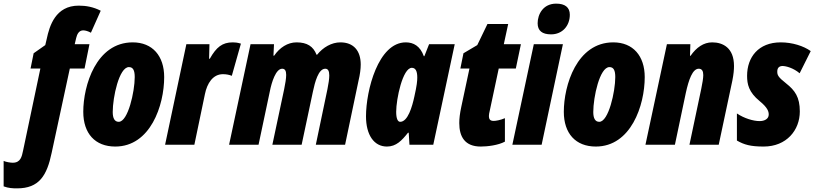

<svg xmlns="http://www.w3.org/2000/svg" viewBox="-130 -796 4479 1056"><path d="M-36 240C85 240 128 170 154 45L254 -419H335L362 -553H281L289 -587C294 -608 304 -629 328 -629C339 -629 356 -624 370 -616L424 -737C383 -758 343 -765 303 -765C175 -765 142 -653 127 -582L119 -548L55 -503L38 -419H92L-3 32C-10 66 -17 99 -60 99C-72 99 -98 95 -110 89V229C-83 239 -60 240 -36 240Z M504 10C697 10 773 -216 773 -372C773 -488 709 -563 600 -563C399 -563 328 -326 328 -181C328 -62 393 10 504 10ZM523 -126C500 -126 490 -146 490 -180C490 -261 525 -427 579 -427C602 -427 611 -409 611 -372C611 -292 574 -126 523 -126Z M778 0H939L997 -278C1009 -338 1041 -388 1096 -388C1114 -388 1130 -385 1145 -379L1195 -556C1175 -562 1163 -563 1150 -563C1093 -563 1060 -537 1024 -473H1020L1022 -553H895Z M1130 0H1292L1354 -293C1364 -344 1387 -418 1422 -418C1437 -418 1444 -407 1444 -384C1444 -365 1439 -335 1433 -306L1368 0H1529L1591 -292C1602 -344 1621 -418 1659 -418C1674 -418 1681 -406 1681 -381C1681 -363 1677 -335 1671 -306L1607 0H1768L1842 -353C1850 -386 1854 -417 1854 -441C1854 -518 1814 -563 1742 -563C1694 -563 1647 -536 1614 -495H1611C1593 -541 1559 -563 1501 -563C1452 -563 1408 -534 1378 -490H1374L1377 -553H1248Z M1998 10C2049 10 2080 -23 2114 -66H2118L2122 0H2253L2371 -553H2230L2204 -487H2201C2181 -543 2144 -563 2102 -563C1950 -563 1883 -298 1883 -156C1883 -54 1927 10 1998 10ZM2071 -126C2057 -126 2049 -145 2049 -181C2049 -252 2085 -423 2135 -423C2155 -423 2165 -406 2165 -370C2165 -351 2163 -327 2149 -265C2137 -209 2113 -126 2071 -126Z M2514 10C2551 10 2610 3 2647 -17V-146C2622 -135 2596 -131 2586 -131C2566 -131 2559 -139 2559 -159C2559 -166 2561 -176 2563 -184L2613 -419H2707L2735 -553H2641L2665 -664H2551L2495 -548L2419 -503L2402 -419H2452L2407 -208C2399 -170 2396 -144 2396 -119C2396 -45 2426 10 2514 10Z M2901 -607C2963 -607 3004 -654 3004 -715C3004 -756 2977 -776 2929 -776C2857 -776 2827 -717 2827 -668C2827 -627 2852 -607 2901 -607ZM2688 0H2849L2966 -553H2806Z M3147 10C3340 10 3416 -216 3416 -372C3416 -488 3352 -563 3243 -563C3042 -563 2971 -326 2971 -181C2971 -62 3036 10 3147 10ZM3166 -126C3143 -126 3133 -146 3133 -180C3133 -261 3168 -427 3222 -427C3245 -427 3254 -409 3254 -372C3254 -292 3217 -126 3166 -126Z M3420 0H3582L3642 -285C3658 -358 3679 -418 3713 -418C3731 -418 3738 -405 3738 -383C3738 -366 3733 -337 3727 -308L3662 0H3823L3898 -353C3905 -388 3907 -413 3907 -433C3907 -533 3846 -563 3787 -563C3740 -563 3700 -535 3668 -489H3665L3667 -553H3538Z M4070 10C4196 10 4269 -80 4269 -183C4269 -262 4242 -299 4194 -337C4148 -373 4145 -384 4145 -403C4145 -423 4156 -433 4174 -433C4193 -433 4234 -422 4268 -393L4329 -515C4290 -543 4228 -563 4164 -563C4041 -563 3979 -481 3979 -379C3979 -333 3988 -289 4048 -240C4092 -204 4098 -183 4098 -166C4098 -142 4075 -130 4048 -130C4013 -130 3963 -145 3923 -172V-23C3963 0 3998 10 4070 10Z"/></svg>

Font: Noto Sans UI Condensed Black
Style: Italic
Weight: 900
Width: 3
Italic angle: -192°
Designer: Monotype Design Team
Foundry: Monotype Imaging Inc.
Version: Version 1.901